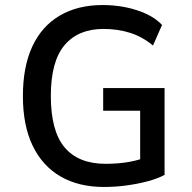

<svg xmlns="http://www.w3.org/2000/svg" viewBox="-20 -734 762 763"><path d="M393 9Q293 9 221 -32.5Q149 -74 110 -154.5Q71 -235 71 -352Q71 -469 108.5 -549.5Q146 -630 217.5 -672Q289 -714 388 -714Q436 -714 480 -705Q524 -696 561 -679Q598 -662 624 -635L588 -553Q546 -588 497 -603.5Q448 -619 391 -619Q291 -619 236.5 -554.5Q182 -490 182 -353Q182 -213 237 -148Q292 -83 400 -83Q450 -83 492.5 -90.5Q535 -98 570 -113L537 -64V-294H390V-384H634V-39Q606 -24 566.5 -13.5Q527 -3 482.5 3Q438 9 393 9Z"/></svg>

Font: Nunito Sans 7pt SemiCondensed SemiBold
Style: Regular
Weight: 600
Width: 4
Designer: Vernon Adams
Foundry: Vernon Adams
Version: Version 3.101;gftools[0.9.27]